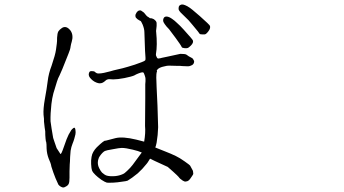

<svg xmlns="http://www.w3.org/2000/svg" viewBox="-20 -821 1540 859"><path d="M841.8 -709Q823.2 -732.4 808.6 -745.1Q795.9 -756.8 788.6 -764.6Q781.2 -772.5 779.3 -778.3Q778.3 -785.2 780.3 -792Q782.2 -796.9 787.1 -798.8Q792 -801.8 798.8 -800.8Q807.6 -798.8 818.4 -793Q831.1 -785.2 840.8 -777.3Q855.5 -765.6 874 -749Q918 -710 919.4 -705.1Q920.9 -700.2 919.4 -694.3Q918 -688.5 912.1 -680.7Q906.2 -672.9 901.4 -669.4Q896.5 -666 886.7 -667Q875 -667 873 -669.9Q873 -671.9 841.8 -709ZM765.6 -651.4Q740.2 -685.5 736.3 -690.4Q723.6 -703.1 717.8 -711.9Q711.9 -719.7 710 -726.6Q709 -732.4 711.9 -739.3Q713.9 -744.1 718.8 -746.1Q724.6 -748 731.4 -746.1Q739.3 -744.1 749 -737.3Q761.7 -728.5 770.5 -719.7Q785.2 -707 801.8 -688.5Q840.8 -645.5 842.8 -640.6Q844.7 -635.7 842.8 -629.9Q840.8 -624 834 -617.2Q827.1 -610.4 822.3 -607.4Q817.4 -604.5 806.2 -605.5Q794.9 -606.4 793 -610.4Q790 -618.2 765.6 -651.4ZM293 -98.6Q293 -97.7 292 -85.4Q291 -73.2 291 -54.7Q291 -36.1 291 -25.9Q291 -15.6 290 -8.3Q289.1 -1 286.1 3.9Q283.2 8.8 276.4 12.7Q267.6 18.6 260.7 17.6Q249 14.6 241.2 4.9Q239.3 2 228.5 -23.4Q224.6 -34.2 218.8 -48.8Q212.9 -64.5 210 -75.2Q208 -86.9 205.1 -93.8L198.2 -110.4Q189.5 -132.8 188.5 -156.2Q188.5 -177.7 186.5 -187.5H185.5Q183.6 -198.2 182.6 -216.8Q183.6 -233.4 179.7 -251Q177.7 -268.6 176.8 -277.3V-278.3Q177.7 -286.1 174.8 -307.6Q172.9 -334 180.7 -377.9Q189.5 -425.8 193.4 -458Q197.3 -492.2 210.9 -527.3Q227.5 -576.2 230.5 -598.6Q233.4 -623 234.4 -627.9V-628.9Q235.4 -633.8 235.4 -652.3Q236.3 -671.9 241.2 -680.7Q246.1 -688.5 257.8 -696.3Q277.3 -708 295.9 -683.6Q309.6 -663.1 300.8 -633.8Q297.9 -625 295.9 -613.3Q294.9 -600.6 286.1 -580.1Q252 -493.2 246.1 -482.9Q240.2 -472.7 234.9 -456.1Q229.5 -439.5 218.8 -403.3Q212.9 -380.9 210 -355.5Q205.1 -311.5 206.1 -278.3L210.9 -245.1L217.8 -204.1Q217.8 -203.1 223.1 -188Q228.5 -172.9 233.4 -158.2L250 -132.8Q252.9 -126 266.1 -165Q279.3 -204.1 287.1 -218.8Q294.9 -233.4 298.8 -238.8Q302.7 -244.1 309.1 -248.5Q315.4 -252.9 317.4 -240.7Q319.3 -228.5 317.4 -219.7Q315.4 -210.9 312.5 -200.7Q309.6 -190.4 304.2 -177.2Q298.8 -164.1 295.9 -146.5Q293 -114.3 293 -98.6ZM614.3 -138.7Q599.6 -145.5 574.2 -151.4Q543 -159.2 524.4 -159.2Q514.6 -159.2 484.4 -153.3Q455.1 -148.4 449.2 -145.5Q438.5 -139.6 426.8 -123Q421.9 -117.2 418.9 -104.5Q417 -94.7 418 -86.9Q418.9 -78.1 423.8 -68.4Q430.7 -54.7 436.5 -48.8Q448.2 -38.1 458 -35.2Q472.7 -31.2 496.1 -33.2Q514.6 -35.2 529.3 -42Q537.1 -44.9 548.8 -56.6Q563.5 -70.3 573.2 -83Q597.7 -115.2 614.3 -138.7ZM723.6 -141.6Q744.1 -133.8 766.6 -123Q783.2 -115.2 806.6 -98.6Q829.1 -83 831.1 -79.1Q835 -71.3 842.8 -57.6Q843.8 -55.7 844.7 -43Q844.7 -41 837.9 -31.2Q829.1 -17.6 825.2 -14.6Q820.3 -9.8 811.5 -8.8Q805.7 -7.8 797.9 -12.7Q784.2 -21.5 779.3 -29.3Q775.4 -34.2 754.9 -52.7Q732.4 -73.2 730.5 -74.2Q653.3 -109.4 652.8 -110.4Q652.3 -111.3 651.4 -111.3Q637.7 -88.9 636.7 -88.9Q618.2 -65.4 596.7 -45.9Q569.3 -23.4 550.8 -12.7Q546.9 -10.7 523.4 -7.8Q505.9 -4.9 487.3 -3.9Q462.9 -2.9 458 -3.9Q450.2 -5.9 433.6 -16.6Q416 -29.3 407.2 -38.1Q395.5 -48.8 391.6 -58.6Q388.7 -66.4 387.7 -86.9Q386.7 -102.5 389.6 -119.1Q391.6 -131.8 397.5 -141.6Q404.3 -153.3 413.1 -162.1Q447.3 -195.3 452.1 -191.4Q452.1 -191.4 497.1 -203.1Q529.3 -210.9 589.8 -196.3Q622.1 -187.5 624 -187.5Q625 -187.5 625 -187.5Q631.8 -226.6 628.9 -257.8Q628.9 -266.6 629.9 -381.8Q629.9 -412.1 629.9 -414.1Q629.9 -430.7 629.9 -444.3Q630.9 -451.2 630.9 -457Q630.9 -463.9 630.9 -468.8Q630.9 -473.6 627.9 -482.4Q624 -494.1 622.1 -496.1Q618.2 -500 598.6 -492.2Q588.9 -488.3 588.4 -487.8Q587.9 -487.3 582.5 -484.4Q577.1 -481.4 564 -478Q550.8 -474.6 536.6 -471.7Q522.5 -468.8 508.8 -467.3Q495.1 -465.8 486.3 -465.8Q482.4 -465.8 478 -466.3Q473.6 -466.8 469.7 -466.8Q462.9 -466.8 459 -464.8Q456.1 -463.9 454.1 -461.9Q451.2 -459 449.2 -458Q448.2 -456.1 439.5 -451.2Q433.6 -448.2 425.8 -448.2Q419.9 -448.2 411.1 -451.7Q402.3 -455.1 395 -460.9Q387.7 -466.8 382.3 -473.6Q377 -480.5 377 -487.3Q377 -492.2 379.4 -497.6Q381.8 -502.9 389.6 -502.9Q392.6 -502.9 395 -502.4Q397.5 -502 399.4 -502Q402.3 -502 407.2 -497.1Q409.2 -495.1 412.6 -493.7Q416 -492.2 420.9 -492.2Q431.6 -492.2 445.3 -495.1Q459 -498 473.6 -502Q489.3 -506.8 503.4 -509.8Q517.6 -512.7 528.3 -515.6Q535.2 -517.6 551.3 -522Q567.4 -526.4 583 -531.7Q598.6 -537.1 612.8 -542.5Q627 -547.9 629.4 -550.8Q631.8 -553.7 630.9 -563.5Q629.9 -575.2 628.9 -593.8L626 -676.8Q626 -691.4 618.2 -710.9Q611.3 -726.6 608.4 -727.5Q606.4 -727.5 594.7 -735.4Q593.8 -736.3 587.9 -742.2Q585.9 -745.1 585.9 -750Q585 -755.9 590.8 -764.6Q597.7 -774.4 605.5 -774.4Q610.4 -775.4 614.3 -771.5Q619.1 -768.6 624 -764.6Q628.9 -758.8 632.8 -753.9Q636.7 -749 639.6 -747.1Q641.6 -746.1 644.5 -744.1Q648.4 -742.2 649.4 -740.2Q650.4 -739.3 655.3 -739.3Q659.2 -739.3 663.1 -737.3Q668 -736.3 673.8 -730.5Q681.6 -723.6 680.7 -714.8Q680.7 -710 680.7 -705.1Q680.7 -701.2 679.7 -695.3Q678.7 -690.4 678.7 -686.5Q677.7 -682.6 678.7 -677.7Q684.6 -619.1 677.7 -579.1Q676.8 -572.3 681.6 -564.5Q684.6 -557.6 691.4 -559.6Q695.3 -560.5 697.3 -560.5Q701.2 -561.5 705.1 -562.5Q705.1 -562.5 728.5 -567.4L787.1 -580.1Q809.6 -580.1 814.5 -576.2Q824.2 -568.4 836.9 -562.5Q841.8 -560.5 843.8 -556.6Q848.6 -548.8 848.6 -546.9Q848.6 -535.2 839.4 -529.8Q830.1 -524.4 820.3 -524.4Q807.6 -524.4 794.9 -525.4Q792 -526.4 769.5 -526.4L736.3 -527.3Q726.6 -527.3 716.8 -524.4Q690.4 -519.5 682.6 -507.8Q680.7 -504.9 681.6 -503.9Q683.6 -502 681.6 -499Q680.7 -498 679.7 -488.3Q678.7 -472.7 679.7 -460L680.7 -430.7Q683.6 -366.2 684.6 -347.7Q687.5 -257.8 687.5 -252Q686.5 -216.8 680.7 -182.6Q677.7 -168 674.8 -161.1Q699.2 -151.4 723.6 -141.6Z"/></svg>

Font: ToneOZ-Zhuyin-Tsuipita-TC
Style: Regular
Weight: 400
Designer: ÂÆ£ÂøóÂáåJeffrey Xuan(jeffreyx@gmail.com, ToneOZ.com) ÈòøÂù§(cjkFonts)
Foundry: ToneOZ
Version: Version 0.240710